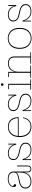

<svg xmlns="http://www.w3.org/2000/svg" viewBox="1694 -2382 698 4125"><g transform="rotate(-90 2042.5 -319.0)"><path d="M123 -322Q107 -322 98 -334.5Q89 -347 89 -369Q89 -415 113.5 -444Q138 -473 178 -486.5Q218 -500 263 -500Q339 -500 379.5 -467.5Q420 -435 420 -364L399 -372Q399 -424 366.5 -453.5Q334 -483 262 -483Q222 -483 186 -472Q150 -461 128 -436Q106 -411 106 -369L102 -378Q122 -378 135.5 -370.5Q149 -363 149 -347Q149 -336 142 -329Q135 -322 123 -322ZM475 5Q441 5 421 -16.5Q401 -38 401 -77V-173H399V-321H395L399 -346V-372L420 -364V-77Q420 -49 434 -30.5Q448 -12 476 -12Q504 -12 517.5 -30.5Q531 -49 531 -77V-300H549V-77Q549 -38 530 -16.5Q511 5 475 5ZM205 7Q138 7 96.5 -27Q55 -61 55 -119Q55 -161 74 -189Q93 -217 126.5 -234Q160 -251 204 -260L279 -276Q315 -284 342 -292.5Q369 -301 384 -318.5Q399 -336 399 -368L404 -321H399Q389 -296 363.5 -283.5Q338 -271 282 -258L211 -242Q168 -233 138 -218Q108 -203 92.5 -179Q77 -155 77 -119Q77 -68 114 -39Q151 -10 208 -10Q260 -10 303.5 -33Q347 -56 373 -107.5Q399 -159 399 -244H410Q411 -154 385 -99Q359 -44 313 -18.5Q267 7 205 7Z M883 7Q835 7 792 -12.5Q749 -32 719 -73.5Q689 -115 677 -182H687Q703 -120 732.5 -82Q762 -44 800.5 -27Q839 -10 881 -10Q946 -10 982.5 -39Q1019 -68 1019 -120Q1019 -155 999.5 -177Q980 -199 949.5 -212.5Q919 -226 884 -233L817 -248Q774 -258 740 -274Q706 -290 686.5 -315.5Q667 -341 667 -380Q667 -439 709.5 -468.5Q752 -498 817 -498Q862 -498 902.5 -480Q943 -462 972 -422.5Q1001 -383 1009 -318H999Q987 -377 959 -412.5Q931 -448 894 -464.5Q857 -481 817 -481Q761 -481 724.5 -456.5Q688 -432 688 -380Q688 -343 707.5 -321Q727 -299 757 -287Q787 -275 820 -267L887 -252Q927 -243 962 -228Q997 -213 1018.5 -187.5Q1040 -162 1040 -120Q1040 -59 998.5 -26Q957 7 883 7ZM667 0V-182H677L685 -167V0ZM1009 -318 1001 -333V-490H1019V-318Z M1381 7Q1316 7 1266 -22.5Q1216 -52 1188.5 -108.5Q1161 -165 1161 -245Q1161 -326 1188.5 -382Q1216 -438 1266 -467.5Q1316 -497 1381 -497V-480Q1322 -480 1277 -452Q1232 -424 1207.5 -371.5Q1183 -319 1183 -245Q1183 -135 1238 -73Q1293 -11 1381 -11Q1446 -11 1486 -37.5Q1526 -64 1545.5 -102Q1565 -140 1568 -173H1584Q1581 -145 1568.5 -113.5Q1556 -82 1532 -54.5Q1508 -27 1471 -10Q1434 7 1381 7ZM1177 -267V-284H1569L1588 -273V-267ZM1569 -284Q1567 -339 1545.5 -383Q1524 -427 1483.5 -453.5Q1443 -480 1381 -480V-497Q1449 -497 1495 -468.5Q1541 -440 1564.5 -389.5Q1588 -339 1588 -273Z M1935 7Q1887 7 1844 -12.5Q1801 -32 1771 -73.5Q1741 -115 1729 -182H1739Q1755 -120 1784.5 -82Q1814 -44 1852.5 -27Q1891 -10 1933 -10Q1998 -10 2034.5 -39Q2071 -68 2071 -120Q2071 -155 2051.5 -177Q2032 -199 2001.5 -212.5Q1971 -226 1936 -233L1869 -248Q1826 -258 1792 -274Q1758 -290 1738.5 -315.5Q1719 -341 1719 -380Q1719 -439 1761.5 -468.5Q1804 -498 1869 -498Q1914 -498 1954.5 -480Q1995 -462 2024 -422.5Q2053 -383 2061 -318H2051Q2039 -377 2011 -412.5Q1983 -448 1946 -464.5Q1909 -481 1869 -481Q1813 -481 1776.5 -456.5Q1740 -432 1740 -380Q1740 -343 1759.5 -321Q1779 -299 1809 -287Q1839 -275 1872 -267L1939 -252Q1979 -243 2014 -228Q2049 -213 2070.5 -187.5Q2092 -162 2092 -120Q2092 -59 2050.5 -26Q2009 7 1935 7ZM1719 0V-182H1729L1737 -167V0ZM2061 -318 2053 -333V-490H2071V-318Z M2178 0V-16H2283V-474H2189V-490H2305V-16H2400V0ZM2290 -592Q2277 -592 2269.5 -600Q2262 -608 2262 -620Q2262 -632 2269.5 -640Q2277 -648 2289 -648Q2302 -648 2309 -640Q2316 -632 2316 -620Q2316 -608 2309 -600Q2302 -592 2290 -592Z M2737 0V-16H2871V-352Q2871 -418 2837 -449Q2803 -480 2744 -480Q2698 -480 2656.5 -457Q2615 -434 2589.5 -386.5Q2564 -339 2564 -265H2554Q2554 -349 2580 -400Q2606 -451 2649.5 -474Q2693 -497 2745 -497Q2810 -497 2851.5 -463Q2893 -429 2893 -352V-16H2981V0ZM2437 0V-16H2542V-474H2448V-490H2562V-336H2564V-16H2698V0Z M3282 10Q3216 10 3165 -20Q3114 -50 3085 -107Q3056 -164 3056 -245Q3056 -327 3085 -384Q3114 -441 3165 -470.5Q3216 -500 3282 -500Q3348 -500 3399 -470.5Q3450 -441 3478.5 -384Q3507 -327 3507 -245Q3507 -164 3478.5 -107Q3450 -50 3399 -20Q3348 10 3282 10ZM3282 -7Q3343 -7 3388.5 -35.5Q3434 -64 3459.5 -117.5Q3485 -171 3485 -245Q3485 -320 3459.5 -373Q3434 -426 3388.5 -454.5Q3343 -483 3282 -483Q3222 -483 3176 -454.5Q3130 -426 3104 -373Q3078 -320 3078 -245Q3078 -171 3104 -117.5Q3130 -64 3176 -35.5Q3222 -7 3282 -7Z M3860 7Q3812 7 3769 -12.5Q3726 -32 3696 -73.5Q3666 -115 3654 -182H3664Q3680 -120 3709.5 -82Q3739 -44 3777.5 -27Q3816 -10 3858 -10Q3923 -10 3959.5 -39Q3996 -68 3996 -120Q3996 -155 3976.5 -177Q3957 -199 3926.5 -212.5Q3896 -226 3861 -233L3794 -248Q3751 -258 3717 -274Q3683 -290 3663.5 -315.5Q3644 -341 3644 -380Q3644 -439 3686.5 -468.5Q3729 -498 3794 -498Q3839 -498 3879.5 -480Q3920 -462 3949 -422.5Q3978 -383 3986 -318H3976Q3964 -377 3936 -412.5Q3908 -448 3871 -464.5Q3834 -481 3794 -481Q3738 -481 3701.5 -456.5Q3665 -432 3665 -380Q3665 -343 3684.5 -321Q3704 -299 3734 -287Q3764 -275 3797 -267L3864 -252Q3904 -243 3939 -228Q3974 -213 3995.5 -187.5Q4017 -162 4017 -120Q4017 -59 3975.5 -26Q3934 7 3860 7ZM3644 0V-182H3654L3662 -167V0ZM3986 -318 3978 -333V-490H3996V-318Z"/></g></svg>

Font: Montagu Slab 144pt Thin
Style: Regular
Weight: 250
Version: Version 1.000